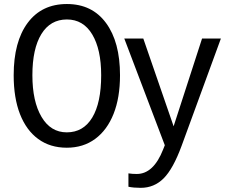

<svg xmlns="http://www.w3.org/2000/svg" viewBox="-20 -718 1114 946"><path d="M571.3 -347.2Q571.3 -236.8 539.6 -157Q507.8 -77.1 449 -33.7Q390.1 9.8 309.1 9.8Q227.1 9.8 168.5 -33Q109.9 -75.7 78.6 -155.5Q47.4 -235.4 47.4 -347.2Q47.4 -512.7 116.5 -605.5Q185.5 -698.2 309.6 -698.2Q433.6 -698.2 502.4 -604.7Q571.3 -511.2 571.3 -347.2ZM478.5 -347.2Q478.5 -475.1 434.3 -548.6Q390.1 -622.1 309.6 -622.1Q228 -622.1 183.8 -550Q139.6 -478 139.6 -347.2Q139.6 -218.3 184.6 -142.1Q229.5 -65.9 309.1 -65.9Q390.6 -65.9 434.6 -138.9Q478.5 -211.9 478.5 -347.2ZM673.3 207.5Q638.2 207.5 612.8 202.1V136.2Q631.3 139.2 653.8 139.2Q736.3 139.2 783.7 18.6L792 -2.4L592.3 -528.3H686L835.4 -95.7L975.6 -528.3H1068.4L875 0Q833 114.3 786.1 160.9Q739.3 207.5 673.3 207.5Z"/></svg>

Font: Arimo Nerd Font
Style: Regular
Weight: 400
Designer: Steve Matteson
Foundry: Monotype Imaging Inc.
Version: Version 1.33;Nerd Fonts 3.2.1